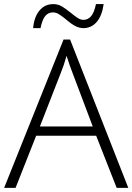

<svg xmlns="http://www.w3.org/2000/svg" viewBox="-20 -908 640 928"><path d="M382.8 -772Q365.2 -772 346.2 -781Q327.1 -790 296.9 -815.9Q281.2 -828.6 266.4 -838.4Q251.5 -848.1 235.8 -848.1Q213.9 -848.1 199.2 -831.3Q184.6 -814.5 175.8 -772H140.1Q145 -826.2 170.9 -857.2Q196.8 -888.2 237.8 -888.2Q261.2 -888.2 280.8 -876Q300.3 -863.8 320.8 -847.2Q337.4 -833.5 353 -822.8Q368.7 -812 382.8 -812Q405.3 -812 420.4 -829.8Q435.5 -847.7 443.8 -888.2H481Q473.1 -831.5 447.3 -801.8Q421.4 -772 382.8 -772ZM444.8 -252H154.8L55.2 0H0L287.1 -716.8H318.8L600.1 0H543.9ZM172.9 -296.9H428.2L331.1 -554.2Q318.8 -584.5 301.8 -638.2Q288.6 -591.3 272.9 -553.2Z"/></svg>

Font: TypoPRO Open Sans
Style: Regular
Weight: 300
Foundry: Ascender Corporation
Version: Version 1.10